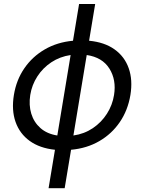

<svg xmlns="http://www.w3.org/2000/svg" viewBox="-20 -759 739 983"><path d="M228.7 204.5 261.4 7.8Q183.6 -0.4 132.3 -37.3Q81 -74.2 59.7 -134.6Q38.4 -195 51.1 -272.7Q63.6 -349.8 104.8 -409.6Q146 -469.5 209.5 -506.2Q273.1 -543 353.7 -550.4L384.9 -738.6H467.3L436.1 -550.4Q514.9 -543 566.4 -506.2Q617.9 -469.5 639 -409.6Q660.2 -349.8 647.7 -272.7Q634.6 -194.2 593.4 -133.9Q552.2 -73.5 488.6 -36.6Q425.1 0.4 343.8 7.8L311.1 204.5ZM424 -477.3 355.8 -65.3Q411.2 -73.2 455.3 -102.8Q499.3 -132.5 527.5 -176.8Q555.8 -221.2 563.9 -272.7Q576.3 -350.1 540.1 -407.8Q503.9 -465.6 424 -477.3ZM273.4 -65.3 341.6 -477.3Q286.6 -469.1 242.9 -440.2Q199.2 -411.2 171.2 -367.7Q143.1 -324.2 134.9 -272.7Q126.8 -221.2 140.1 -177.2Q153.4 -133.2 187.1 -103.3Q220.9 -73.5 273.4 -65.3Z"/></svg>

Font: Inter UI
Style: Italic
Weight: 400
Italic angle: -9.39999°
Designer: Rasmus Andersson
Foundry: rsms
Version: 3.2;8d6f07862